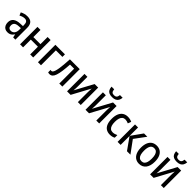

<svg xmlns="http://www.w3.org/2000/svg" viewBox="444 -2474 4197 4197"><g transform="rotate(45 2543.0 -375.0)"><path d="M253.9 -547.9Q341.3 -547.9 383.3 -502Q425.3 -456.1 425.3 -362.8V0H356.4L340.3 -76.7H337.4Q318.8 -48.3 297.9 -29.1Q276.9 -9.8 249.5 0Q222.2 9.8 184.1 9.8Q138.2 9.8 106 -10.3Q73.7 -30.3 56.4 -66.4Q39.1 -102.5 39.1 -150.9Q39.1 -232.4 93.8 -275.6Q148.4 -318.8 254.9 -322.8L332.5 -326.7V-358.4Q332.5 -419.4 310.3 -446.3Q288.1 -473.1 244.1 -473.1Q211.9 -473.1 180.2 -463.1Q148.4 -453.1 115.7 -435.5L86.9 -504.9Q122.1 -524.9 164.8 -536.4Q207.5 -547.9 253.9 -547.9ZM332.5 -262.7 271.5 -259.8Q198.7 -256.3 167 -229.2Q135.3 -202.1 135.3 -151.9Q135.3 -106.9 156.5 -85.7Q177.7 -64.5 213.9 -64.5Q267.1 -64.5 299.8 -102.8Q332.5 -141.1 332.5 -211.9Z M663.1 -538.6V-317.4H882.3V-538.6H976.1V0H882.3V-239.3H663.1V0H569.3V-538.6Z M1418.5 -538.6V-460H1216.8V0H1123V-538.6Z M1876 0H1782.2V-459H1655.3Q1647.5 -336.4 1635.3 -248Q1623 -159.7 1604 -103.3Q1585 -46.9 1556.2 -20Q1527.3 6.8 1485.8 6.8Q1471.7 6.8 1459.5 4.9Q1447.3 2.9 1437 -1.5V-77.1Q1442.9 -74.7 1450.2 -73.5Q1457.5 -72.3 1465.3 -72.3Q1483.4 -72.3 1497.8 -89.6Q1512.2 -106.9 1523.7 -142.8Q1535.2 -178.7 1544.2 -234.1Q1553.2 -289.6 1560.1 -365.2Q1566.9 -440.9 1572.3 -538.6H1876Z M2113.3 -538.6V-241.2Q2113.3 -227.5 2112.8 -211.2Q2112.3 -194.8 2111.3 -177.7Q2110.4 -160.6 2109.4 -144Q2108.4 -127.4 2106.9 -113.8L2335.9 -538.6H2445.8V0H2356.4V-291Q2356.4 -311 2357.2 -335.2Q2357.9 -359.4 2359.1 -382.8Q2360.4 -406.2 2361.3 -424.3L2132.3 0H2022.9V-538.6Z M2683.1 -538.6V-241.2Q2683.1 -227.5 2682.6 -211.2Q2682.1 -194.8 2681.2 -177.7Q2680.2 -160.6 2679.2 -144Q2678.2 -127.4 2676.8 -113.8L2905.8 -538.6H3015.6V0H2926.3V-291Q2926.3 -311 2927 -335.2Q2927.7 -359.4 2929 -382.8Q2930.2 -406.2 2931.2 -424.3L2702.1 0H2592.8V-538.6ZM2981.4 -759.8Q2977.1 -709.5 2957.5 -675Q2938 -640.6 2901.1 -622.8Q2864.3 -605 2807.6 -605Q2749.5 -605 2713.1 -622.1Q2676.8 -639.2 2658.9 -673.6Q2641.1 -708 2637.7 -759.8H2719.7Q2724.1 -706.5 2744.4 -685.3Q2764.6 -664.1 2808.6 -664.1Q2850.1 -664.1 2872.1 -686.3Q2894 -708.5 2898.9 -759.8Z M3352.1 9.8Q3284.2 9.8 3235.8 -20.5Q3187.5 -50.8 3162.1 -112.1Q3136.7 -173.3 3136.7 -266.1Q3136.7 -358.4 3163.3 -421.1Q3189.9 -483.9 3239.5 -516.1Q3289.1 -548.3 3357.9 -548.3Q3396.5 -548.3 3428.7 -540.3Q3460.9 -532.2 3485.4 -519.5L3457 -443.4Q3434.1 -454.1 3408.9 -460.7Q3383.8 -467.3 3360.4 -467.3Q3317.9 -467.3 3289.6 -444.6Q3261.2 -421.9 3246.8 -377.4Q3232.4 -333 3232.4 -266.6Q3232.4 -202.6 3246.6 -158.9Q3260.7 -115.2 3288.6 -92.8Q3316.4 -70.3 3358.4 -70.3Q3391.6 -70.3 3420.9 -78.9Q3450.2 -87.4 3476.6 -101.6V-21Q3451.2 -5.9 3419.9 2Q3388.7 9.8 3352.1 9.8Z M3863.3 -538.6H3965.8L3775.4 -281.2L3981.4 0H3874.5L3678.7 -275.9V0H3585V-538.6H3678.7V-279.8Z M4469.2 -270Q4469.2 -206.1 4455.1 -154.3Q4440.9 -102.5 4413.3 -65.9Q4385.7 -29.3 4344.7 -9.8Q4303.7 9.8 4250 9.8Q4199.7 9.8 4159.7 -9.8Q4119.6 -29.3 4091.6 -65.7Q4063.5 -102.1 4048.6 -153.8Q4033.7 -205.6 4033.7 -270Q4033.7 -357.9 4058.8 -420.2Q4084 -482.4 4132.8 -515.4Q4181.6 -548.3 4252.4 -548.3Q4318.8 -548.3 4367.7 -516.1Q4416.5 -483.9 4442.9 -421.9Q4469.2 -359.9 4469.2 -270ZM4129.4 -270Q4129.4 -205.6 4142.3 -160.6Q4155.3 -115.7 4182.4 -92.3Q4209.5 -68.8 4252 -68.8Q4294.4 -68.8 4321.3 -92Q4348.1 -115.2 4360.8 -160.2Q4373.5 -205.1 4373.5 -270Q4373.5 -334 4360.8 -378.4Q4348.1 -422.9 4321.3 -446Q4294.4 -469.2 4251.5 -469.2Q4187.5 -469.2 4158.4 -418.2Q4129.4 -367.2 4129.4 -270Z M4679.7 -538.6V-241.2Q4679.7 -227.5 4679.2 -211.2Q4678.7 -194.8 4677.7 -177.7Q4676.8 -160.6 4675.8 -144Q4674.8 -127.4 4673.3 -113.8L4902.3 -538.6H5012.2V0H4922.9V-291Q4922.9 -311 4923.6 -335.2Q4924.3 -359.4 4925.5 -382.8Q4926.8 -406.2 4927.7 -424.3L4698.7 0H4589.4V-538.6ZM4978 -759.8Q4973.6 -709.5 4954.1 -675Q4934.6 -640.6 4897.7 -622.8Q4860.8 -605 4804.2 -605Q4746.1 -605 4709.7 -622.1Q4673.3 -639.2 4655.5 -673.6Q4637.7 -708 4634.3 -759.8H4716.3Q4720.7 -706.5 4741 -685.3Q4761.2 -664.1 4805.2 -664.1Q4846.7 -664.1 4868.7 -686.3Q4890.6 -708.5 4895.5 -759.8Z"/></g></svg>

Font: Open Sans SemiCondensed Medium
Style: Regular
Weight: 500
Width: 4
Designer: Monotype Design Team
Foundry: Monotype Imaging Inc.
Version: Version 3.000